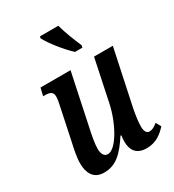

<svg xmlns="http://www.w3.org/2000/svg" viewBox="-186 -873 900 991"><g transform="rotate(-30 264.0 -378.0)"><path d="M323 -606H367L370 -619C353 -657 327 -723 316 -766H207L204 -756C226 -713 281 -645 323 -606ZM397 10C454 10 491 -22 517 -51L500 -81C482 -66 468 -58 451 -58C435 -58 425 -73 425 -102C425 -132 431 -169 437 -201L508 -536H396L344 -288C322 -182 257 -64 207 -64C183 -64 174 -87 174 -115C174 -146 184 -197 193 -237L256 -536H77L66 -490H78C110 -490 124 -480 124 -456C124 -438 119 -415 113 -388L76 -212C68 -176 58 -130 58 -95C58 -39 79 9 143 9C217 9 260 -38 310 -114H315C313 -98 312 -87 312 -78C312 -30 332 10 397 10Z"/></g></svg>

Font: Noto Serif Condensed Semi
Style: Italic
Weight: 600
Width: 3
Italic angle: -12°
Designer: Monotype Design Team
Foundry: Monotype Imaging Inc.
Version: Version 1.901